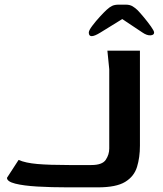

<svg xmlns="http://www.w3.org/2000/svg" viewBox="-20 -806 702 826"><path d="M272 0Q200 0 140.5 -3.5Q81 -7 45.5 -16Q10 -25 10 -41L60 -118Q89 -105 140.5 -100.5Q192 -96 277 -96H373Q420 -96 435 -118.5Q450 -141 450 -167V-508L442 -588H582V-179Q582 -129 569.5 -88Q557 -47 518.5 -23.5Q480 0 401 0ZM362 -666Q362 -675 377 -695Q392 -715 410.5 -735Q429 -755 439 -764Q452 -776 463 -781Q474 -786 491 -786H521Q539 -786 551 -778.5Q563 -771 571 -763Q582 -752 599 -731.5Q616 -711 629.5 -692Q643 -673 643 -666Q643 -655 627.5 -654Q612 -653 593 -666L506 -724L412 -666Q362 -635 362 -666Z"/></svg>

Font: Goldman
Style: Regular
Weight: 400
Designer: Jaikishan Patel
Version: Version 1.000; ttfautohint (v1.8.3)